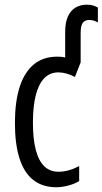

<svg xmlns="http://www.w3.org/2000/svg" viewBox="-20 -787 436 817"><path d="M220.2 9.8Q161.1 9.8 121.8 -21Q82.5 -51.8 63 -112.8Q43.5 -173.8 43.5 -264.2Q43.5 -352.5 63.2 -415.5Q83 -478.5 123 -512.2Q163.1 -545.9 223.1 -545.9Q232.4 -545.9 241 -545.2Q249.5 -544.4 257.3 -542.5V-649.9Q257.3 -691.4 269 -717Q280.8 -742.7 301.5 -754.9Q322.3 -767.1 349.6 -767.1Q366.2 -767.1 378.2 -762.9Q390.1 -758.8 396.5 -754.9V-691.4Q391.1 -694.8 381.1 -698.5Q371.1 -702.1 359.4 -702.1Q342.8 -702.1 333 -690.7Q323.2 -679.2 323.2 -646V-521.5L298.8 -459.5Q280.8 -469.2 262.9 -474.1Q245.1 -479 228 -479Q192.9 -479 168.9 -454.8Q145 -430.7 132.6 -383.3Q120.1 -335.9 120.1 -265.1Q120.1 -196.3 132.1 -149.9Q144 -103.5 168.2 -79.8Q192.4 -56.2 228.5 -56.2Q250 -56.2 272.2 -62.3Q294.4 -68.4 316.9 -80.1V-16.6Q296.4 -3.9 269.3 2.9Q242.2 9.8 220.2 9.8Z"/></svg>

Font: Open Sans Condensed
Style: Regular
Weight: 400
Width: 3
Designer: Monotype Design Team
Foundry: Monotype Imaging Inc.
Version: Version 3.000